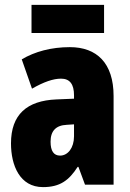

<svg xmlns="http://www.w3.org/2000/svg" viewBox="-20 -756 534 786"><path d="M406 -736H109V-621H406ZM266 -563C190 -563 123 -545 69 -513L111 -393C160 -421 198 -434 230 -434C266 -434 283 -411 283 -366V-352L211 -349C90 -344 25 -287 25 -169C25 -79 61 10 156 10C225 10 262 -17 298 -73H301L328 0H445V-363C445 -498 376 -563 266 -563ZM253 -245 283 -247V-198C283 -151 258 -119 226 -119C200 -119 187 -138 187 -176C187 -220 209 -243 253 -245Z"/></svg>

Font: Noto Sans Thai ExtCond Blk
Style: Regular
Weight: 900
Width: 2
Designer: Monotype Design Team
Foundry: Monotype Imaging Inc.
Version: Version 2.002